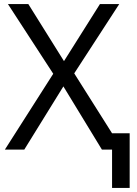

<svg xmlns="http://www.w3.org/2000/svg" viewBox="-20 -734 671 942"><path d="M529.8 -80.1H616.2V188H529.8V0H480L291 -310.1L99.1 0H3.9L241.2 -372.1L19 -713.9H119.1L293.9 -434.1L470.2 -713.9H564.9L344.2 -374Z"/></svg>

Font: NotoPenekeko
Style: Regular
Weight: 400
Designer: Monotype Design team
Foundry: Monotype Imaging Inc.
Version: Version 1.04